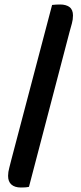

<svg xmlns="http://www.w3.org/2000/svg" viewBox="-20 -771 360 855"><path d="M290 -630 109 61Q100 63 91 63.5Q82 64 73 64Q46 64 31 51Q16 38 16 12Q16 -5 21.5 -24.5Q27 -44 30 -58L212 -749Q221 -750 230 -750.5Q239 -751 248 -751Q274 -751 289.5 -739.5Q305 -728 305 -702Q305 -684 300 -666Q295 -648 290 -630Z"/></svg>

Font: BalooTamma2SemiBold
Style: Regular
Weight: 600
Designer: Divya Kowshik, Shuchita Grover and Ek Type
Foundry: Ek Type
Version: Version 1.700